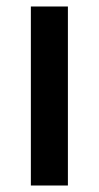

<svg xmlns="http://www.w3.org/2000/svg" viewBox="-20 -571 304 591"><path d="M75 -551H189V0H75Z"/></svg>

Font: SVN-Poppins Medium
Style: Regular
Weight: 500
Designer: Ninad Kale (Devanagari), Jonny Pinhorn (Latin)
Foundry: Indian Type Foundry
Version: Version 3.002 2017; ttfautohint (v1.8.3)